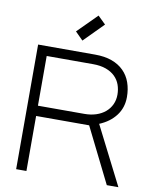

<svg xmlns="http://www.w3.org/2000/svg" viewBox="-103 -1063 932 1141"><g transform="rotate(10 363.0 -492.0)"><path d="M74 0V-752H418Q476 -752 519 -736.5Q562 -721 591 -692Q620 -663 634 -623Q648 -583 648 -536Q648 -472 612 -424.5Q576 -377 513 -351L691 0H621L456 -332H136V0ZM136 -394H416Q455 -394 487 -404.5Q519 -415 542 -434.5Q565 -454 577.5 -481Q590 -508 590 -540Q590 -572 580 -600Q570 -628 548.5 -649Q527 -670 494 -682Q461 -694 416 -694H136ZM329 -821 282 -868 398 -984 445 -938Z"/></g></svg>

Font: Milkman
Style: Regular
Weight: 300
Designer: Giulia Boggio / Martin Desinde
Version: Version 1.000